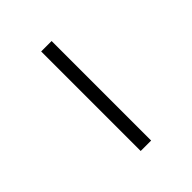

<svg xmlns="http://www.w3.org/2000/svg" viewBox="24 -550 381 381"><g transform="rotate(45 215.0 -359.5)"><path d="M75.2 -374H354.5V-344.7H75.2Z"/></g></svg>

Font: Min Sans VF VF
Style: Regular
Weight: 400
Designer: Jinseong-Kim, NotoSansCJK, Nunito
Foundry: Jinseong-Kim
Version: Version 1.420;Glyphs 3.1.2 (3151)